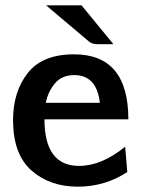

<svg xmlns="http://www.w3.org/2000/svg" viewBox="-20 -691 538 721"><path d="M153 -671H286L406 -525H352Q333 -525 324 -529Q315 -533 300 -547ZM29 -240Q29 -346 84 -416.5Q139 -487 258 -487Q462 -487 462 -243H147Q147 -68 277 -68Q361 -68 450 -140L458 -45Q374 10 272 10Q167 10 98 -51Q29 -112 29 -240ZM152 -305H355Q343 -409 259 -409Q212 -409 186 -377.5Q160 -346 152 -305Z"/></svg>

Font: Coval
Style: Bold
Weight: 700
Foundry: Context Ltd
Version: Version 001.000